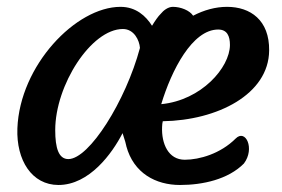

<svg xmlns="http://www.w3.org/2000/svg" viewBox="-20 -525 809 550"><path d="M147.5 4.9C235.8 4.9 301.3 -85.4 331.1 -143.6L338.9 -118.7L341.8 -106.9V-106.4C362.8 -28.8 426.3 4.9 495.6 4.9C561 4.9 633.8 -11.2 678.7 -56.6C710.9 -99.1 683.6 -157.2 654.8 -127.9C611.8 -85 551.8 -67.4 509.3 -67.4C461.9 -67.4 442.4 -113.8 444.3 -161.1C444.3 -167.5 445.3 -173.3 446.3 -177.7C603 -180.2 750 -254.9 751 -380.4C752 -467.3 697.3 -505.4 630.4 -505.4C597.2 -505.4 564 -496.1 533.2 -480C523.4 -495.1 498 -505.4 475.1 -505.4C461.4 -505.4 448.2 -495.1 440.4 -485.4C433.1 -478.5 423.8 -464.8 415.5 -451.2C397.9 -479 369.6 -505.4 325.2 -505.4C197.3 -505.4 36.6 -337.4 29.8 -157.2C26.4 -65.9 71.3 4.9 147.5 4.9ZM175.8 -69.3C147.9 -69.3 138.2 -101.1 138.2 -152.3C138.2 -281.2 241.2 -441.9 332 -441.9C364.3 -441.9 379.4 -409.2 380.9 -387.7C340.3 -236.3 235.8 -69.3 175.8 -69.3ZM441.9 -226.6C471.2 -323.7 530.8 -440.4 605 -440.4C630.9 -440.4 638.7 -421.4 638.7 -396C638.2 -331.5 557.1 -237.8 441.9 -226.6Z"/></svg>

Font: Courgette
Style: Regular
Weight: 400
Designer: Karolina Lach
Foundry: Karolina Lach
Version: Version 1.002